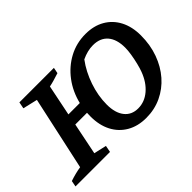

<svg xmlns="http://www.w3.org/2000/svg" viewBox="-136 -957 1263 1263"><g transform="rotate(-45 495.0 -326.0)"><path d="M-21 0 -13 -42Q40 -60 90 -68L202 -582L100 -606L109 -652H430L422 -611Q394 -602 370 -595Q346 -588 325 -584L281 -368H387Q408 -454 458 -520.5Q508 -587 579 -625Q650 -663 734 -663Q811 -663 867.5 -630.5Q924 -598 955 -538.5Q986 -479 986 -398Q986 -310 959 -235.5Q932 -161 884 -106Q836 -51 770.5 -20Q705 11 627 11Q550 11 493 -22Q436 -55 405 -114.5Q374 -174 374 -255Q374 -272 375 -289H266L221 -67L309 -47L300 0ZM634 -71Q694 -71 743 -112.5Q792 -154 819 -226Q828 -250 836.5 -284.5Q845 -319 850.5 -354Q856 -389 856 -414Q856 -492 820 -534Q784 -576 717 -576Q666 -576 611 -550Q562 -484 533.5 -400.5Q505 -317 505 -235Q505 -158 539 -114.5Q573 -71 634 -71Z"/></g></svg>

Font: Piazzolla SemiBold
Style: Italic
Weight: 600
Italic angle: -11.3°
Designer: Juan Pablo del Peral
Foundry: Huerta Tipografica
Version: Version 1.330